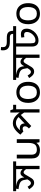

<svg xmlns="http://www.w3.org/2000/svg" viewBox="1752 -2714 962 4525"><g transform="rotate(-90 2232.5 -451.0)"><path d="M692 -622V-551H587V0H510V-353L533 -290Q502 -331 479.5 -353Q457 -375 436 -375Q422 -375 410 -367Q398 -359 383 -336.5Q368 -314 343 -268Q316 -219 294 -187.5Q272 -156 247.5 -141.5Q223 -127 188 -127Q161 -127 136.5 -138Q112 -149 87.5 -174.5Q63 -200 35 -244L96 -281Q123 -233 141 -218Q159 -203 180 -203Q197 -203 212.5 -213.5Q228 -224 246.5 -250Q265 -276 289 -321L312 -354Q338 -408 362 -428.5Q386 -449 415 -449Q448 -449 474.5 -430.5Q501 -412 536 -374L516 -373Q512 -396 511 -416.5Q510 -437 510 -458V-551H-10V-622ZM271 -271Q261 -339 250.5 -379Q240 -419 214 -441Q189 -464 146 -475.5Q103 -487 38 -495L53 -571L107 -551Q164 -542 202 -528Q240 -514 263.5 -491.5Q287 -469 299 -436Q311 -403 315 -356Z M1215 -536V0H1143L1130 -71H1126Q1109 -43 1082 -25Q1055 -7 1023 1.5Q991 10 956 10Q892 10 848.5 -10.5Q805 -31 783 -74Q761 -117 761 -185V-536H850V-191Q850 -127 879 -95Q908 -63 969 -63Q1058 -63 1092.5 -113Q1127 -163 1127 -257V-536Z M2026 -622V-551H1921V0H1844V-396L1866 -332Q1825 -392 1791 -434.5Q1757 -477 1726.5 -504Q1696 -531 1665 -543.5Q1634 -556 1598 -556Q1558 -556 1525.5 -541Q1493 -526 1466 -501Q1439 -476 1416 -447L1408 -445Q1424 -455 1439.5 -460Q1455 -465 1474 -465Q1532 -465 1559 -433.5Q1586 -402 1586 -356Q1586 -345 1585 -335Q1584 -325 1582 -320L1565 -326Q1577 -339 1588 -351Q1599 -363 1611.5 -375Q1624 -387 1637 -400L1761 -516L1810 -463L1526 -195L1467 -250L1549 -328L1513 -285L1483 -262Q1498 -279 1508.5 -298.5Q1519 -318 1519 -343Q1519 -368 1504 -383Q1489 -398 1460 -398Q1444 -398 1429 -394Q1414 -390 1398 -380L1322 -452Q1362 -505 1404 -544.5Q1446 -584 1492 -606.5Q1538 -629 1591 -629Q1647 -629 1692 -608Q1737 -587 1779 -545.5Q1821 -504 1867 -441L1849 -446Q1846 -470 1845 -498Q1844 -526 1844 -558V-688H1897L1920 -622Z M2567 -269Q2567 -180 2536.5 -117.5Q2506 -55 2450 -22.5Q2394 10 2317 10Q2246 10 2190.5 -22.5Q2135 -55 2103 -117.5Q2071 -180 2071 -269Q2071 -402 2138 -474Q2205 -546 2320 -546Q2393 -546 2448.5 -513.5Q2504 -481 2535.5 -419.5Q2567 -358 2567 -269ZM2162 -269Q2162 -206 2178.5 -159.5Q2195 -113 2230 -88Q2265 -63 2319 -63Q2373 -63 2408 -88Q2443 -113 2459.5 -159.5Q2476 -206 2476 -269Q2476 -333 2459 -378Q2442 -423 2407.5 -447.5Q2373 -472 2318 -472Q2236 -472 2199 -418Q2162 -364 2162 -269Z M3313 -622V-551H3208V0H3131V-353L3154 -290Q3123 -331 3100.5 -353Q3078 -375 3057 -375Q3043 -375 3031 -367Q3019 -359 3004 -336.5Q2989 -314 2964 -268Q2937 -219 2915 -187.5Q2893 -156 2868.5 -141.5Q2844 -127 2809 -127Q2782 -127 2757.5 -138Q2733 -149 2708.5 -174.5Q2684 -200 2656 -244L2717 -281Q2744 -233 2762 -218Q2780 -203 2801 -203Q2818 -203 2833.5 -213.5Q2849 -224 2867.5 -250Q2886 -276 2910 -321L2933 -354Q2959 -408 2983 -428.5Q3007 -449 3036 -449Q3069 -449 3095.5 -430.5Q3122 -412 3157 -374L3137 -373Q3133 -396 3132 -416.5Q3131 -437 3131 -458V-551H2611V-622ZM2892 -271Q2882 -339 2871.5 -379Q2861 -419 2835 -441Q2810 -464 2767 -475.5Q2724 -487 2659 -495L2674 -571L2728 -551Q2785 -542 2823 -528Q2861 -514 2884.5 -491.5Q2908 -469 2920 -436Q2932 -403 2936 -356Z M3880 -622V-551H3475V-205Q3475 -161 3480 -143Q3485 -125 3492 -117Q3510 -96 3547 -96Q3586 -96 3621 -115Q3656 -134 3682 -162Q3711 -193 3726.5 -228Q3742 -263 3742 -299Q3742 -331 3726 -347.5Q3710 -364 3673 -364Q3661 -364 3647 -362Q3633 -360 3620 -357L3609 -428Q3628 -433 3648.5 -436Q3669 -439 3692 -439Q3729 -439 3758 -425Q3787 -411 3803.5 -381Q3820 -351 3820 -303Q3820 -244 3791 -188.5Q3762 -133 3718 -95Q3681 -63 3637.5 -43.5Q3594 -24 3542 -24Q3505 -24 3478.5 -35Q3452 -46 3435 -63Q3419 -82 3408.5 -109Q3398 -136 3398 -191V-551H3293V-622ZM3698 -622Q3697 -663 3678.5 -681Q3660 -699 3618 -699H3524Q3459 -699 3423.5 -708Q3388 -717 3363 -736Q3336 -756 3322.5 -787.5Q3309 -819 3309 -859Q3309 -872 3310.5 -884.5Q3312 -897 3314 -912L3388 -907Q3386 -896 3385 -887.5Q3384 -879 3384 -869Q3384 -847 3388.5 -830Q3393 -813 3403 -802Q3417 -786 3443.5 -778.5Q3470 -771 3519 -771H3597Q3650 -771 3681 -763Q3712 -755 3734 -734Q3751 -718 3760 -690.5Q3769 -663 3770 -622Z M4421 -269Q4421 -180 4390.5 -117.5Q4360 -55 4304 -22.5Q4248 10 4171 10Q4100 10 4044.5 -22.5Q3989 -55 3957 -117.5Q3925 -180 3925 -269Q3925 -402 3992 -474Q4059 -546 4174 -546Q4247 -546 4302.5 -513.5Q4358 -481 4389.5 -419.5Q4421 -358 4421 -269ZM4016 -269Q4016 -206 4032.5 -159.5Q4049 -113 4084 -88Q4119 -63 4173 -63Q4227 -63 4262 -88Q4297 -113 4313.5 -159.5Q4330 -206 4330 -269Q4330 -333 4313 -378Q4296 -423 4261.5 -447.5Q4227 -472 4172 -472Q4090 -472 4053 -418Q4016 -364 4016 -269Z"/></g></svg>

Font: lbangla15
Style: Book
Weight: 400
Designer: Jelle Bosma - Monotype Design Team
Foundry: Monotype Imaging Inc.
Version: Version 2.003